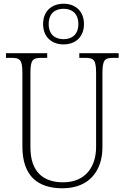

<svg xmlns="http://www.w3.org/2000/svg" viewBox="-20 -999 670 1029"><path d="M321 -761C382 -761 430 -799 430 -870C430 -941 382 -979 321 -979C259 -979 211 -941 211 -870C211 -799 259 -761 321 -761ZM321 -789C275 -789 241 -814 241 -870C241 -927 275 -952 321 -952C365 -952 400 -927 400 -870C400 -814 365 -789 321 -789ZM315 10C459 10 529 -85 529 -210V-605C529 -679 541 -689 589 -689H616V-714H405V-689H435C483 -689 495 -679 495 -606V-211C495 -110 442 -22 318 -22C211 -22 143 -79 143 -210V-605C143 -679 155 -689 203 -689H233V-714H12V-689H40C88 -689 100 -679 100 -607V-214C100 -53 185 10 315 10Z"/></svg>

Font: Noto Serif Myanmar SemiCondensed ExtraLight
Style: Regular
Weight: 200
Width: 4
Designer: Ben Mitchell and the Monotype Design Team
Foundry: Monotype Imaging Inc.
Version: Version 2.106